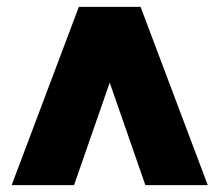

<svg xmlns="http://www.w3.org/2000/svg" viewBox="-20 -800 640 560"><path d="M586 -260H404L300 -559L196 -260H14L210 -780H390Z"/></svg>

Font: Tanohe Sans Black
Style: Regular
Weight: 900
Designer: Village Type and Design LLC & Cristiano Sobral
Foundry: Cooper Hewitt Smithsonian Design Museum
Version: Version 1.00;March 11, 2020;FontCreator 12.0.0.2522 64-bit; 